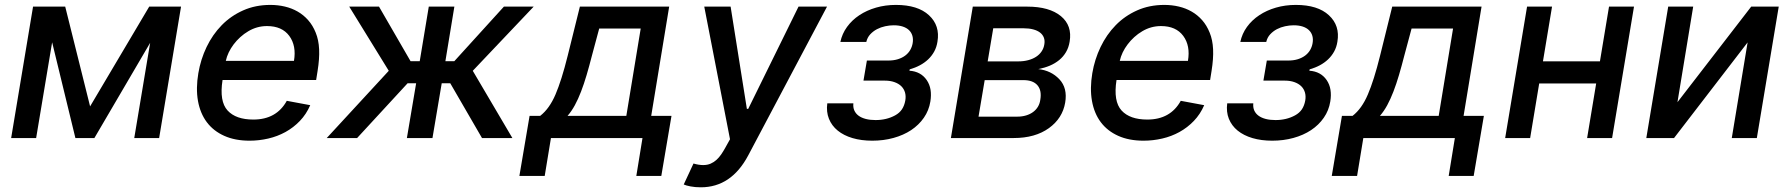

<svg xmlns="http://www.w3.org/2000/svg" viewBox="-20 -573 7429 797"><path d="M117.2 -545.5H250.7L354 -131.4L599.4 -545.5H731.5L640.6 0H537.3L603.3 -395.2L371.8 0H293L196.4 -397.4L130 0H26.3Z M803.3 -269.2Q812.9 -326.3 837.5 -377.8Q862.2 -429.3 900.2 -468.2Q938.2 -507.1 989.2 -529.8Q1040.1 -552.6 1102.3 -552.6Q1133.5 -552.6 1162.3 -545.8Q1191.1 -539.1 1215.6 -525Q1240.1 -511 1259.2 -489.3Q1278.4 -467.7 1290.5 -437.5Q1302.9 -407.3 1304.7 -368.3Q1306.5 -329.2 1298.3 -278.4L1292.3 -240.8H903.8Q889.9 -152.3 924.7 -114.3Q959.2 -76.7 1031.6 -76.7Q1127.5 -76.7 1170.5 -154.5L1267.8 -136.4Q1251.4 -98.7 1224.8 -71Q1198.2 -43.3 1165 -25Q1131.7 -6.7 1093.6 2.1Q1055.4 11 1016 11Q955.6 11 910.9 -9.1Q866.1 -29.1 838.6 -65.7Q811.1 -102.3 801.8 -154.1Q792.6 -206 803.3 -269.2ZM917.3 -320.3H1200.3Q1210.9 -383.2 1180.8 -424Q1150.6 -464.8 1088.4 -464.8Q1046.9 -464.8 1011 -443.5Q992.9 -432.9 977.5 -418.9Q962 -404.8 949.9 -388.8Q937.9 -372.9 929.5 -355.5Q921.2 -338.1 917.3 -320.3Z M1336.3 0 1593.8 -279.1 1429.7 -545.5H1553.3L1684.3 -318.9H1722.3L1759.9 -545.5H1866.1L1828.8 -318.9H1865.8L2071.7 -545.5H2195.3L1942.5 -279.1L2106.9 0H1980.8L1849.1 -227.3H1813.6L1775.2 0H1669L1707.4 -227.3H1671.9L1462.4 0Z M2136 157.3 2178.3 -92H2222.3Q2241.8 -107.2 2257.6 -129.4Q2273.4 -151.6 2285.9 -180.8Q2298.3 -209.9 2310.9 -249.6Q2323.5 -289.4 2336.6 -342L2387.1 -545.5H2757.8L2683.2 -92H2767.4L2725.1 157.3H2621.4L2647 0H2267L2241.1 157.3ZM2335.9 -92H2579.9L2639.6 -454.5H2467.3L2437.1 -342Q2426.1 -299 2415.1 -261.7Q2404.1 -224.4 2392 -193Q2380 -161.6 2366.3 -136.4Q2352.6 -111.2 2335.9 -92Z M2858.7 105.8Q2880.7 112.2 2898.8 112.2Q2916.2 112.2 2929.7 106.4Q2943.2 100.5 2954 90.7Q2964.8 81 2973.7 68Q2982.6 55 2990.4 40.8L3010.3 5L2903.4 -545.5H3012.8L3080.3 -121.1H3085.9L3294.7 -545.5H3413L3085.9 72.1Q3015.6 204.5 2889.2 204.5Q2865.4 204.5 2846.4 200.8Q2827.4 197.1 2818.2 192.8Z M3414.1 -144.2H3522.4Q3520.6 -127.5 3526.3 -114.5Q3532 -101.6 3544 -92.7Q3556.1 -83.8 3574 -79.2Q3592 -74.6 3614.3 -74.6Q3660.2 -74.6 3695.7 -94.1Q3713.8 -104 3723.9 -119.1Q3734 -134.2 3737.9 -155.5Q3741.1 -174 3736.7 -189.3Q3732.2 -204.5 3721.1 -215.4Q3709.9 -226.2 3692.6 -232.2Q3675.4 -238.3 3653.1 -238.3H3564.3L3578.5 -321.7H3667.3Q3689.6 -321.7 3707.2 -327.2Q3724.8 -332.7 3737.6 -342.3Q3750.4 -351.9 3758.2 -365.2Q3766 -378.6 3768.5 -393.8Q3771.3 -410.5 3767.4 -424.2Q3763.5 -437.9 3753.6 -447.6Q3743.6 -457.4 3727.6 -462.7Q3711.6 -468 3689.6 -468Q3672.9 -468 3654.7 -464.1Q3636.4 -460.2 3620.4 -451.9Q3604.4 -443.5 3592.3 -430.4Q3580.3 -417.3 3576 -398.8H3468.4Q3475.5 -432.9 3496.1 -461.3Q3516.7 -489.7 3547.2 -509.9Q3577.8 -530.2 3616.5 -541.4Q3655.2 -552.6 3698.9 -552.6Q3790.1 -552.6 3836.3 -509.6Q3882.8 -466.6 3871.4 -399.9Q3867.9 -377.1 3857.8 -358.8Q3847.7 -340.6 3832.6 -326.3Q3817.5 -312.1 3798.1 -301.8Q3778.8 -291.5 3756.4 -285.2L3755 -279.5Q3802.2 -276.3 3826.7 -240.8Q3839.1 -222.7 3842.7 -200.5Q3846.2 -178.3 3842 -151.6Q3835.9 -114.3 3815 -84.2Q3794 -54 3762.1 -32.8Q3730.1 -11.7 3688.9 -0.4Q3647.7 11 3600.9 11Q3555.4 11 3518.8 0.2Q3482.2 -10.7 3457.4 -30.9Q3432.5 -51.1 3421 -79.9Q3409.4 -108.7 3414.1 -144.2Z M3927.2 0 4018.1 -545.5H4244Q4335.9 -545.5 4383.9 -506Q4431.5 -466.6 4420.1 -399.9Q4416.2 -375.7 4405 -356.7Q4393.8 -337.7 4376.8 -323.7Q4359.7 -309.7 4337.7 -300.4Q4315.7 -291.2 4290.1 -286.2Q4343.4 -280.2 4377.5 -244Q4411.9 -207.4 4401.6 -147Q4390.6 -82 4334.2 -41.2Q4277 0 4187.9 0ZM4041.9 -88.8H4202.8Q4222.7 -88.8 4239.2 -93.8Q4255.7 -98.7 4268.1 -107.8Q4280.5 -116.8 4288.4 -129.8Q4296.2 -142.8 4298.3 -158.7Q4305 -197.4 4286.6 -218.9Q4268.1 -240.4 4228.3 -240.4H4067.5ZM4079.9 -318.2H4207Q4229.4 -318.2 4248 -323.2Q4266.7 -328.1 4280.7 -337.2Q4294.7 -346.2 4303.6 -359.4Q4312.5 -372.5 4315 -388.5Q4317.8 -404.1 4313.2 -416.5Q4308.6 -429 4297.4 -437.7Q4286.2 -446.4 4268.8 -451Q4251.4 -455.6 4229 -455.6H4103Z M4514.2 -269.2Q4523.8 -326.3 4548.5 -377.8Q4573.2 -429.3 4611.2 -468.2Q4649.1 -507.1 4700.1 -529.8Q4751.1 -552.6 4813.2 -552.6Q4844.5 -552.6 4873.2 -545.8Q4902 -539.1 4926.5 -525Q4951 -511 4970.2 -489.3Q4989.3 -467.7 5001.4 -437.5Q5013.8 -407.3 5015.6 -368.3Q5017.4 -329.2 5009.2 -278.4L5003.2 -240.8H4614.7Q4600.9 -152.3 4635.7 -114.3Q4670.1 -76.7 4742.5 -76.7Q4838.4 -76.7 4881.4 -154.5L4978.7 -136.4Q4962.4 -98.7 4935.7 -71Q4909.1 -43.3 4875.9 -25Q4842.7 -6.7 4804.5 2.1Q4766.3 11 4726.9 11Q4666.5 11 4621.8 -9.1Q4577.1 -29.1 4549.5 -65.7Q4522 -102.3 4512.8 -154.1Q4503.6 -206 4514.2 -269.2ZM4628.2 -320.3H4911.2Q4921.9 -383.2 4891.7 -424Q4861.5 -464.8 4799.4 -464.8Q4757.8 -464.8 4721.9 -443.5Q4703.8 -432.9 4688.4 -418.9Q4672.9 -404.8 4660.9 -388.8Q4648.8 -372.9 4640.4 -355.5Q4632.1 -338.1 4628.2 -320.3Z M5074.2 -144.2H5182.5Q5180.8 -127.5 5186.4 -114.5Q5192.1 -101.6 5204.2 -92.7Q5216.3 -83.8 5234.2 -79.2Q5252.1 -74.6 5274.5 -74.6Q5320.3 -74.6 5355.8 -94.1Q5373.9 -104 5384.1 -119.1Q5394.2 -134.2 5398.1 -155.5Q5401.3 -174 5396.8 -189.3Q5392.4 -204.5 5381.2 -215.4Q5370 -226.2 5352.8 -232.2Q5335.6 -238.3 5313.2 -238.3H5224.4L5238.6 -321.7H5327.4Q5349.8 -321.7 5367.4 -327.2Q5384.9 -332.7 5397.7 -342.3Q5410.5 -351.9 5418.3 -365.2Q5426.1 -378.6 5428.6 -393.8Q5431.5 -410.5 5427.6 -424.2Q5423.7 -437.9 5413.7 -447.6Q5403.8 -457.4 5387.8 -462.7Q5371.8 -468 5349.8 -468Q5333.1 -468 5314.8 -464.1Q5296.5 -460.2 5280.5 -451.9Q5264.6 -443.5 5252.5 -430.4Q5240.4 -417.3 5236.2 -398.8H5128.6Q5135.7 -432.9 5156.2 -461.3Q5176.8 -489.7 5207.4 -509.9Q5237.9 -530.2 5276.6 -541.4Q5315.3 -552.6 5359 -552.6Q5450.3 -552.6 5496.4 -509.6Q5543 -466.6 5531.6 -399.9Q5528.1 -377.1 5517.9 -358.8Q5507.8 -340.6 5492.7 -326.3Q5477.6 -312.1 5458.3 -301.8Q5438.9 -291.5 5416.5 -285.2L5415.1 -279.5Q5462.4 -276.3 5486.9 -240.8Q5499.3 -222.7 5502.8 -200.5Q5506.4 -178.3 5502.1 -151.6Q5496.1 -114.3 5475.1 -84.2Q5454.2 -54 5422.2 -32.8Q5390.3 -11.7 5349.1 -0.4Q5307.9 11 5261 11Q5215.6 11 5179 0.2Q5142.4 -10.7 5117.5 -30.9Q5092.7 -51.1 5081.1 -79.9Q5069.6 -108.7 5074.2 -144.2Z M5508.2 157.3 5550.4 -92H5594.5Q5614 -107.2 5629.8 -129.4Q5645.6 -151.6 5658 -180.8Q5670.5 -209.9 5683.1 -249.6Q5695.7 -289.4 5708.8 -342L5759.2 -545.5H6130L6055.4 -92H6139.6L6097.3 157.3H5993.6L6019.2 0H5639.2L5613.3 157.3ZM5708.1 -92H5952.1L6011.7 -454.5H5839.5L5809.3 -342Q5798.3 -299 5787.3 -261.7Q5776.3 -224.4 5764.2 -193Q5752.1 -161.6 5738.5 -136.4Q5724.8 -111.2 5708.1 -92Z M6318.9 -545.5H6422.6L6384.9 -318.5H6621.4L6659.1 -545.5H6762.8L6671.9 0H6568.2L6605.8 -226.6H6369.3L6331.7 0H6228Z M6904.8 -545.5H7008.5L6943.2 -148.8L7249.3 -545.5H7363.6L7272.7 0H7168.7L7234.4 -397L6929 0H6813.9Z"/></svg>

Font: Inter P Medium
Style: Italic
Weight: 500
Italic angle: 9.39999°
Designer: Rasmus Andersson
Foundry: rsms
Version: Version 3.018;git-588b23468